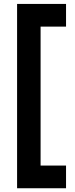

<svg xmlns="http://www.w3.org/2000/svg" viewBox="-20 -804 387 992"><path d="M68.3 168.6V-783.7H321.2V-666.5H189.7V51.4H321.2V168.6Z"/></svg>

Font: Anaheim
Style: Regular
Weight: 400
Designer: Vernon Adams
Foundry: Vernon Adams
Version: Version 2.001